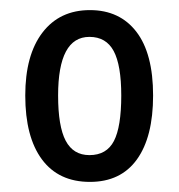

<svg xmlns="http://www.w3.org/2000/svg" viewBox="-20 -742 354 380"><path d="M158 -382Q96 -382 63 -426.5Q30 -471 30 -553Q30 -633 64 -677.5Q98 -722 158 -722Q217 -722 250 -679Q283 -636 283 -553Q283 -471 251 -426.5Q219 -382 158 -382ZM157 -435Q191 -435 205.5 -463Q220 -491 220 -553Q220 -613 205 -641Q190 -669 157 -669Q95 -669 95 -553Q95 -492 110 -463.5Q125 -435 157 -435Z"/></svg>

Font: Noto Sans UI Cond
Style: Regular
Weight: 400
Width: 3
Designer: Monotype Design Team
Foundry: Monotype Imaging Inc.
Version: Version 1.001